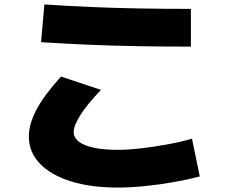

<svg xmlns="http://www.w3.org/2000/svg" viewBox="-20 -780 1040 865"><path d="M510 65Q388 65 298 36.5Q208 8 159 -43.5Q110 -95 110 -165Q110 -222 145 -287.5Q180 -353 255 -435L435 -375Q376 -314 344 -264.5Q312 -215 312 -185Q312 -160 335 -142Q358 -124 402.5 -114.5Q447 -105 510 -105Q556 -105 613.5 -111.5Q671 -118 731.5 -129Q792 -140 845 -155L880 15Q827 29 762 40.5Q697 52 631.5 58.5Q566 65 510 65ZM840 -570Q712 -570 599 -572Q486 -574 380 -578.5Q274 -583 165 -590L180 -760Q286 -753 389.5 -748.5Q493 -744 604 -742Q715 -740 840 -740Z"/></svg>

Font: M PLUS 2 Black
Style: Regular
Weight: 900
Designer: Coji Morishita
Foundry: UNDERFOREST DESIGN
Version: Version 1.001